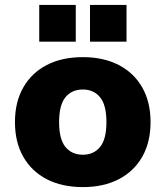

<svg xmlns="http://www.w3.org/2000/svg" viewBox="-20 -752 675 783"><path d="M318 11Q233 11 171 -21Q109 -53 75 -112.5Q41 -172 41 -254Q41 -336 75 -395.5Q109 -455 171 -487Q233 -519 318 -519Q402 -519 464 -487Q526 -455 560 -395.5Q594 -336 594 -254Q594 -172 560 -112.5Q526 -53 464 -21Q402 11 318 11ZM318 -121Q362 -121 388 -152.5Q414 -184 414 -254Q414 -324 388 -355.5Q362 -387 318 -387Q273 -387 247 -355.5Q221 -324 221 -254Q221 -184 247 -152.5Q273 -121 318 -121ZM347 -582V-732H496V-582ZM140 -582V-732H289V-582Z"/></svg>

Font: Mulish Black
Style: Regular
Weight: 900
Designer: Vernon Adams
Foundry: Vernon Adams
Version: Version 3.603; ttfautohint (v1.8.3)